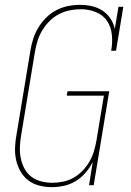

<svg xmlns="http://www.w3.org/2000/svg" viewBox="-20 -763 540 791"><path d="M193 8Q167 8 141.5 1.5Q116 -5 96.5 -20Q77 -35 64.5 -57Q52 -79 46.5 -103.5Q41 -128 42 -155Q43 -182 48 -208L105 -553Q109 -578 116.5 -602Q124 -626 137.5 -648.5Q151 -671 170 -690Q189 -709 212 -721Q235 -733 260 -738Q285 -743 310 -743Q335 -743 359 -737.5Q383 -732 402.5 -719Q422 -706 435 -686.5Q448 -667 453 -644L468 -735H488L458 -554H438Q444 -586 441 -618.5Q438 -651 421.5 -676Q405 -701 375.5 -713Q346 -725 314 -725Q291 -725 268 -720.5Q245 -716 223.5 -705Q202 -694 184.5 -676.5Q167 -659 154.5 -638.5Q142 -618 135 -595.5Q128 -573 124 -550L67 -205Q63 -182 62 -158Q61 -134 65.5 -111.5Q70 -89 80.5 -69Q91 -49 108.5 -35.5Q126 -22 149 -16Q172 -10 195 -10Q217 -10 239.5 -14.5Q262 -19 282.5 -30.5Q303 -42 319.5 -59Q336 -76 348 -96.5Q360 -117 366.5 -138.5Q373 -160 377 -182L408 -369H255L258 -387H430L366 0H347L362 -96Q350 -72 332.5 -51.5Q315 -31 292 -17Q269 -3 243.5 2.5Q218 8 193 8Z"/></svg>

Font: Iosevka Slab Thin
Style: Italic
Weight: 100
Italic angle: -9°
Monospace: yes
Designer: Belleve Invis
Foundry: Belleve Invis
Version: Version 11.1.1; ttfautohint (v1.8.3)